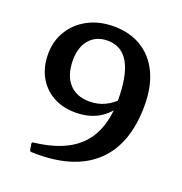

<svg xmlns="http://www.w3.org/2000/svg" viewBox="-135 -861 936 989"><g transform="rotate(20 333.5 -366.5)"><path d="M145 10Q135 10 134 0L129 -30Q128 -40 138 -40Q252 -53 326 -95.5Q400 -138 436 -212.5Q472 -287 472 -394Q472 -529 433.5 -596.5Q395 -664 318 -664Q256 -664 219.5 -622.5Q183 -581 183 -509Q183 -427 223 -382Q263 -337 335 -337Q381 -337 419.5 -355.5Q458 -374 494 -412L499 -380Q464 -319 411 -289Q358 -259 286 -259Q216 -259 163.5 -288.5Q111 -318 81.5 -371Q52 -424 52 -495Q52 -567 87 -623.5Q122 -680 183 -712Q244 -744 323 -744Q412 -744 476.5 -704Q541 -664 575.5 -590.5Q610 -517 610 -415Q610 -199 491 -90.5Q372 18 145 10Z"/></g></svg>

Font: Hahmlet SemiBold
Style: Regular
Weight: 600
Version: Version 1.002